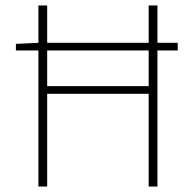

<svg xmlns="http://www.w3.org/2000/svg" viewBox="-20 -680 706 700"><path d="M38 -496V-520L122 -524H628V-496ZM120 0V-660H152V-366H522V-660H554V0H522V-338H152V0Z"/></svg>

Font: Source Sans Variable
Style: Regular
Weight: 200
Designer: Paul D. Hunt
Foundry: Adobe Systems Incorporated
Version: Version 3.006;hotconv 1.0.111;makeotfexe 2.5.65597